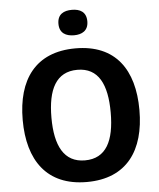

<svg xmlns="http://www.w3.org/2000/svg" viewBox="-62 -989 870 1052"><g transform="rotate(-5 373.5 -463.5)"><path d="M373 -937C329 -937 293 -920 293 -867C293 -815 329 -797 373 -797C416 -797 452 -815 452 -867C452 -920 416 -937 373 -937ZM694 -358C694 -580 594 -725 374 -725C153 -725 52 -580 52 -359C52 -137 153 10 373 10C594 10 694 -137 694 -358ZM210 -358C210 -513 257 -607 374 -607C490 -607 536 -513 536 -358C536 -203 490 -109 373 -109C258 -109 210 -203 210 -358Z"/></g></svg>

Font: Noto Sans Display
Style: Bold
Weight: 700
Designer: Monotype Design Team
Foundry: Monotype Imaging Inc.
Version: Version 1.900